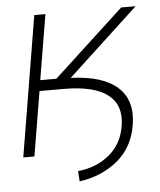

<svg xmlns="http://www.w3.org/2000/svg" viewBox="-49 -579 607 730"><g transform="rotate(-5 254.5 -213.5)"><path d="M20 0 108.9 -535.6H151.4L109.9 -287.1H171.4L440.4 -535.6H495.6L226.1 -285.6Q348.6 -281.2 404.8 -230Q460.9 -178.7 445.3 -86.4Q431.6 -2 371.3 47.6Q311 97.2 225.6 109.4L223.1 69.8Q293 63 342.5 22.5Q392.1 -18.1 403.3 -87.4Q416 -165 363.8 -205.6Q311.5 -246.1 196.3 -246.1H103.5L62.5 0Z"/></g></svg>

Font: Inter Display Extra Light
Style: Italic
Weight: 200
Italic angle: -9.39999°
Designer: Rasmus Andersson
Foundry: rsms
Version: Version 4.000;git-4fc901f